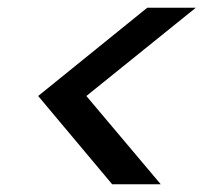

<svg xmlns="http://www.w3.org/2000/svg" viewBox="-20 -599 542 498"><path d="M397 -121H271L79 -350L362 -579H488L204 -350Z"/></svg>

Font: Albert Sans Medium
Style: Italic
Weight: 500
Italic angle: -11.25°
Designer: Andreas Rasmussen
Foundry: a.Foundry
Version: Version 1.025